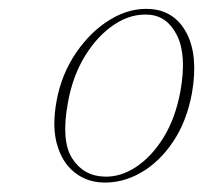

<svg xmlns="http://www.w3.org/2000/svg" viewBox="-20 -729 449 424"><path d="M313.5 -709Q367 -704.5 392.5 -655Q418 -605.5 404 -524Q392.5 -461 362.2 -416Q332 -371 290.8 -347.5Q249.5 -324 205.5 -326Q170.5 -327.5 144 -348.8Q117.5 -370 106 -409.8Q94.5 -449.5 105 -506.5Q116 -566 148.5 -613.2Q181 -660.5 224.5 -686.5Q268 -712.5 313.5 -709ZM210 -339Q245.5 -337.5 280 -360Q314.5 -382.5 341 -425.2Q367.5 -468 378.5 -528Q392.5 -607 371.2 -650.2Q350 -693.5 309 -696.5Q270 -699.5 233 -675.2Q196 -651 168.2 -606.2Q140.5 -561.5 130 -502.5Q114.5 -418.5 139.2 -379.5Q164 -340.5 210 -339Z"/></svg>

Font: Fraunces 144pt S050 Thin
Style: Italic
Weight: 100
Italic angle: -16°
Version: Version 1.000; ttfautohint (v1.8.3)